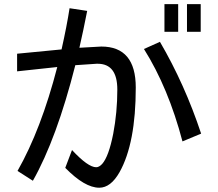

<svg xmlns="http://www.w3.org/2000/svg" viewBox="-20 -838 1040 915"><path d="M252.9 -518.6 61.5 -498V-582L273.4 -602.5Q298.8 -715.8 311.5 -798.8L395.5 -786.1Q377 -691.4 358.4 -610.4L445.3 -615.2Q458 -616.2 462.9 -616.2Q627 -616.2 627 -420.9Q627 -155.3 549.8 -17.6Q507.8 56.6 453.1 56.6Q383.8 56.6 291 -38.1L323.2 -123Q399.4 -41 438.5 -41Q452.1 -41 466.8 -56.6Q498 -91.8 519.5 -200.2Q539.1 -302.7 539.1 -411.1Q539.1 -534.2 445.3 -534.2Q443.4 -534.2 440.4 -534.2L338.9 -527.3Q250 -176.8 136.7 23.4Q107.4 3.9 63.5 -23.4Q175.8 -220.7 252.9 -518.6ZM829.1 -818.4V-686.5H763.7V-818.4ZM936.5 -818.4V-686.5H871.1V-818.4ZM666 -604.5 742.2 -638.7Q860.4 -436.5 938.5 -201.2L849.6 -164.1Q782.2 -419.9 666 -604.5Z"/></svg>

Font: MotoyaLCedar
Style: W3 mono
Weight: 400
Version: Version 1.01